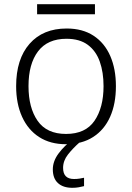

<svg xmlns="http://www.w3.org/2000/svg" viewBox="-20 -678 630 916"><path d="M533 -267Q533 -183 505.5 -121Q478 -59 424.5 -24.5Q371 10 294 10Q220 10 167 -24Q114 -58 85.5 -120.5Q57 -183 57 -267Q57 -396 121 -469Q185 -542 298 -542Q374 -542 426.5 -507.5Q479 -473 506 -411Q533 -349 533 -267ZM116 -267Q116 -164 159.5 -101.5Q203 -39 295 -39Q388 -39 431 -102Q474 -165 474 -267Q474 -333 456 -384Q438 -435 399 -464Q360 -493 297 -493Q207 -493 161.5 -433Q116 -373 116 -267ZM433 -658V-610H157V-658ZM281 123Q281 176 333 176Q348 176 360 174Q372 172 381 170V210Q369 213 355.5 215.5Q342 218 325 218Q281 218 256.5 195.5Q232 173 232 130Q232 91 259.5 54Q287 17 328 -13L361 0Q327 30 304 59.5Q281 89 281 123Z"/></svg>

Font: RS Noto Sans Light
Style: Regular
Weight: 300
Designer: Monotype Design Team
Foundry: Monotype Imaging Inc.
Version: Version 3.10